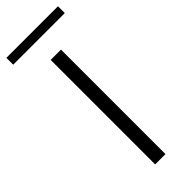

<svg xmlns="http://www.w3.org/2000/svg" viewBox="-278 -829 855 855"><g transform="rotate(-45 149.5 -402.0)"><path d="M120 0V-658H185V0ZM-13 -761V-804H312V-761Z"/></g></svg>

Font: Ysabeau Office Light
Style: Regular
Weight: 300
Designer: Christian Thalmann (Catharsis Fonts)
Version: Version 2.001;gftools[0.9.30]; featfreeze: tnum,lnum,ss02